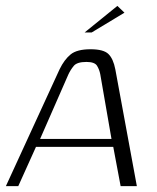

<svg xmlns="http://www.w3.org/2000/svg" viewBox="-33 -631 531 651"><path d="M-13 0 169 -396Q185 -429 206.5 -446.5Q228 -464 274 -464Q318 -464 334.5 -448Q351 -432 358 -396L431 0H376L351 -133H89L29 0ZM103 -160H345L307 -379Q304 -395 296 -408Q288 -421 260 -421Q228 -421 217 -407.5Q206 -394 199 -379ZM254 -521 365 -611 389 -588 278 -521Z"/></svg>

Font: Genos Light
Style: Italic
Weight: 300
Italic angle: -8°
Designer: Robert E. Leuschke
Foundry: Robert E. Leuschke
Version: Version 1.010